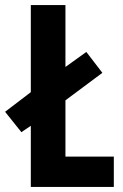

<svg xmlns="http://www.w3.org/2000/svg" viewBox="-39 -734 483 754"><path d="M82 0V-240L45 -215L-19 -295L82 -372V-714H218V-471L300 -530L363 -448L218 -340V-119H408V0Z"/></svg>

Font: Noto Sans Thai ExtCond
Style: Bold
Weight: 700
Width: 2
Designer: Monotype Design Team
Foundry: Monotype Imaging Inc.
Version: Version 2.002; ttfautohint (v1.8.4.7-5d5b)